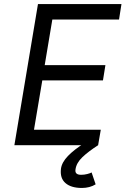

<svg xmlns="http://www.w3.org/2000/svg" viewBox="-20 -720 632 952"><path d="M168.3 -700H582.3L570.2 -623.3H239.5L201.7 -397.2H502.7L490.5 -321.3H189.7L148.5 -76.7H479.7L466.5 0H51.3ZM282.3 116.5Q286.5 84.8 317.3 53Q348.2 21.2 399.3 -10.8L466.5 0Q418.2 31 388.3 59.5Q358.5 88 354.3 120.5Q350.2 146.7 382 146.7Q398.3 146.7 412.9 142.8Q427.5 139 434.2 135L454.2 194Q440 202.8 422.7 207.4Q405.3 212 386.2 212Q332.2 212 304.3 187.5Q276.5 163 282.3 116.5Z"/></svg>

Font: Oak Sans Light Italic
Style: Regular
Weight: 400
Italic angle: -9.5°
Foundry: Erik Kennedy, Walven
Version: Version 1.000;Glyphs 3.1.2 (3151)